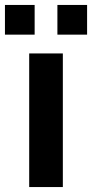

<svg xmlns="http://www.w3.org/2000/svg" viewBox="-38 -756 372 776"><path d="M314 -616V-736H194V-616ZM102 -616V-736H-18V-616ZM216 0V-540H80V0Z"/></svg>

Font: Vela Sans ExtBd
Style: Regular
Weight: 800
Designer: Principal design: Mikhail Sharanda - project Manrope.
Design modification: Ravid Balaliev
Foundry: Mikhail Sharanda
Version: Version 1.001